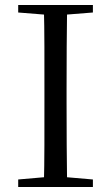

<svg xmlns="http://www.w3.org/2000/svg" viewBox="-20 -748 445 768"><path d="M52.8 0V-30.1L190.9 -42.1H212.5L351.6 -30.1V0ZM155.3 0Q157.5 -83.6 157.6 -167.7Q157.7 -251.7 157.7 -336.8V-391.1Q157.7 -476.1 157.6 -560.4Q157.5 -644.8 155.3 -728H248.5Q247.3 -645.2 246.8 -560.7Q246.3 -476.1 246.3 -391.1V-337Q246.3 -252.2 246.8 -168.1Q247.3 -84.1 248.5 0ZM52.8 -698V-728H351.6V-698L212.5 -686.9H190.9Z"/></svg>

Font: Noto Serif JP
Style: Regular
Weight: 200
Designer: Ryoko NISHIZUKA 西塚涼子 (kana & ideographs); Frank Grießhammer (Latin, Greek & Cyrillic); Wenlong ZHANG 张文龙 (bopomofo); San
Foundry: Adobe
Version: Version 2.001;hotconv 1.1.0;makeotfexe 2.6.0